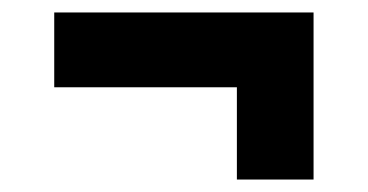

<svg xmlns="http://www.w3.org/2000/svg" viewBox="-20 -417 590 308"><path d="M483 -397V-129H360V-277H67V-397Z"/></svg>

Font: Biryani
Style: Bold
Weight: 700
Designer: Dan Reynolds and Mathieu Reguer
Foundry: Dan Reynolds and Mathieu Reguer
Version: Version 1.004; ttfautohint (v1.1) -l 5 -r 5 -G 72 -x 0 -D la